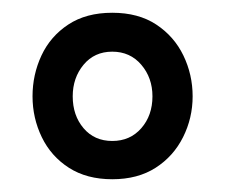

<svg xmlns="http://www.w3.org/2000/svg" viewBox="-20 -742 353 301"><path d="M156 -461Q116 -461 88 -479Q60 -497 45.5 -527Q31 -557 31 -591Q31 -625 45 -655Q59 -685 87 -703.5Q115 -722 156 -722Q197 -722 225 -703.5Q253 -685 267.5 -655Q282 -625 282 -591Q282 -557 267 -527Q252 -497 224 -479Q196 -461 156 -461ZM156 -521Q184 -521 201.5 -541Q219 -561 219 -591Q219 -620 201.5 -640.5Q184 -661 156 -661Q128 -661 111 -640.5Q94 -620 94 -591Q94 -561 111 -541Q128 -521 156 -521Z"/></svg>

Font: Georama Extended
Style: Regular
Weight: 400
Width: 7
Designer: Jean-Baptiste Levee
Foundry: Production Type
Version: Version 1.000